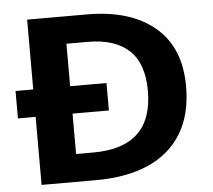

<svg xmlns="http://www.w3.org/2000/svg" viewBox="-51 -752 894 807"><g transform="rotate(-5 396.5 -348.5)"><path d="M92.3 -697.3H344.7Q526.9 -697.3 630.1 -610.8Q733.4 -524.4 733.4 -359.9Q733.4 -240.2 683.8 -160.2Q634.3 -80.1 542.5 -40Q450.7 0 323.7 0H92.3V-287.1H17.6V-402.8H92.3ZM338.4 -582H248V-402.8H401.4V-287.1H248V-116.7H320.8Q571.8 -116.7 571.8 -355Q571.8 -471.2 511.7 -526.6Q451.7 -582 338.4 -582Z"/></g></svg>

Font: Lunasima
Style: Bold
Weight: 700
Designer: The DocRepair Project, Monotype Design Team
Foundry: Google
Version: Version 2.009